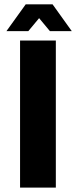

<svg xmlns="http://www.w3.org/2000/svg" viewBox="-20 -851 346 871"><path d="M71 0V-667H233.3V0ZM9.3 -709.9 96.6 -831.3H218.5L305.5 -709.9H206.3L157.4 -768.7L108.5 -709.9Z"/></svg>

Font: Maven Pro
Style: Regular
Weight: 400
Designer: Joe Prince
Foundry: Joe Prince
Version: Version 2.103